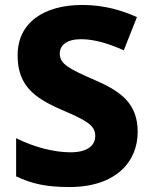

<svg xmlns="http://www.w3.org/2000/svg" viewBox="-20 -744 611 774"><path d="M535 -212C535 -323 473 -373 365 -420C257 -467 221 -486 221 -528C221 -561 248 -586 307 -586C360 -586 420 -568 479 -541L532 -675C474 -701 402 -724 312 -724C157 -724 51 -653 51 -521C51 -400 117 -350 227 -302C327 -259 364 -240 364 -196C364 -157 332 -130 264 -130C198 -130 116 -151 45 -187V-33C109 -3 166 10 260 10C447 10 535 -92 535 -212Z"/></svg>

Font: Noto Sans Lao UI ExtBd
Style: Regular
Weight: 800
Designer: Monotype Design Team
Foundry: Monotype Imaging Inc.
Version: Version 2.000